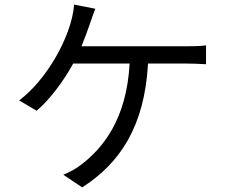

<svg xmlns="http://www.w3.org/2000/svg" viewBox="-20 -777 996 834"><path d="M63 -341 139 -296C195 -342 259 -429 298 -501H543C530 -258 426 -133 333 -62C312 -45 282 -29 255 -18L337 37C501 -68 608 -228 623 -501H785C807 -501 844 -500 875 -498V-580C847 -576 809 -576 785 -576H334C348 -610 360 -644 370 -672C377 -692 385 -717 394 -739L302 -757C291 -615 176 -423 63 -341Z"/></svg>

Font: Kinto Sans
Style: Regular
Weight: 400
Designer: Authors: Ryoko NISHIZUKA  (kana & ideographs); Paul D. Hunt (Latin, Greek & Cyrillic); Wenlong ZHANG  (bopomofo); Sandol
Foundry: Adobe Systems Incorporated, ookami Inc.
Version: Version 0.001